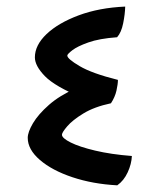

<svg xmlns="http://www.w3.org/2000/svg" viewBox="-20 -555 494 578"><path d="M333 2.9Q259.3 -1 198 -21.5Q136.7 -42 100.1 -73.5Q63.5 -105 63.5 -140.1Q63.5 -157.2 79.3 -184.1Q95.2 -210.9 127.4 -239.3Q159.7 -267.6 207.5 -288.6L227.5 -260.7Q145 -294.9 115 -325.9Q85 -356.9 85 -382.3Q85 -418.9 120.1 -452.4Q155.3 -485.8 216.8 -508.8Q278.3 -531.7 356.9 -535.2Q356.4 -512.7 350.8 -484.9Q345.2 -457 332.5 -442.9Q278.8 -439 245.8 -427.2Q212.9 -415.5 197.8 -403.8Q182.6 -392.1 182.6 -387.7Q182.6 -377.9 219.7 -356Q256.8 -334 335 -314.5Q335 -301.8 330.6 -282.2Q326.2 -262.7 314 -244.1Q263.7 -233.4 231 -213.4Q198.2 -193.4 182.4 -174.8Q166.5 -156.2 166.5 -149.4Q166.5 -139.2 192.9 -126Q219.2 -112.8 266.6 -101.6Q314 -90.3 377 -85.4Q376 -61.5 364.5 -36.4Q353 -11.2 333 2.9Z"/></svg>

Font: Harmattan
Style: Bold
Weight: 700
Designer: George W. Nuss III and SIL International
Foundry: SIL International
Version: Version 4.000